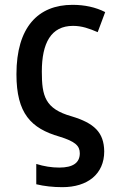

<svg xmlns="http://www.w3.org/2000/svg" viewBox="-20 -569 483 794"><path d="M238 205C342 205 411 151 411 57C410 -22 369 -60 276 -88C166 -119 153 -172 153 -273C153 -391 191 -462 282 -462C319 -462 349 -451 384 -436L415 -519C376 -539 330 -549 280 -549C137 -549 48 -456 48 -262C48 -100 108 -38 226 -4C291 16 310 34 310 65C310 104 282 124 225 124C194 124 162 119 130 109V193C163 201 200 205 238 205Z"/></svg>

Font: Noto Sans SemiCondensed Medium
Style: Regular
Weight: 500
Width: 4
Designer: Monotype Design Team
Foundry: Monotype Imaging Inc.
Version: Version 2.013